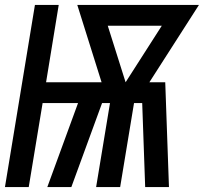

<svg xmlns="http://www.w3.org/2000/svg" viewBox="-24 -755 823 775"><path d="M-4 0 117 -735H213L162 -423H386L288 -735H779L579 -423H643L658 0H562L550 -339H517L461 0H364L420 -339H388L264 0H167L291 -339H148L92 0ZM483 -423 629 -651H411Z"/></svg>

Font: Iosevka Custom Medium
Style: Italic
Weight: 500
Italic angle: -9°
Designer: Belleve Invis
Foundry: Belleve Invis
Version: Version 27.0.1